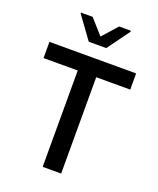

<svg xmlns="http://www.w3.org/2000/svg" viewBox="-163 -1005 907 1103"><g transform="rotate(20 290.0 -454.0)"><path d="M234 0V-589H25V-688H555V-589H347V0ZM237 -766 138 -902V-908H209L290 -817L371 -908H443V-902L344 -766Z"/></g></svg>

Font: Saira Medium
Style: Regular
Weight: 500
Designer: Hector Gatti with collaboration of the Omnibus-Type team
Foundry: Omnibus-Type
Version: Version 1.100; ttfautohint (v1.8.3)